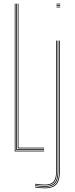

<svg xmlns="http://www.w3.org/2000/svg" viewBox="-20 -820 406 1040"><path d="M60 0V-800H64V-4H219V0ZM68 -8V-800H72V-12H219V-8ZM76 -16V-800H80V-20H219V-16ZM286 -796V-800H306V-796ZM286 -788V-792H306V-788ZM286 -780V-784H306V-780ZM223 200Q212 200 195 198.6Q178 197.2 170 195V191Q178.5 193.2 195.1 194.6Q211.8 196 223 196Q264.2 196 282.1 176Q300 156 300 110V-600H304V110Q304 158.2 285.1 179.1Q266.2 200 223 200ZM223 192Q211.5 192 195.2 190.6Q179 189.2 170 187.2V183.2Q178.8 185 194.6 186.5Q210.5 188 223 188Q260 188 276 169.9Q292 151.8 292 110V-600H296V110Q296 153.8 279.1 172.9Q262.2 192 223 192ZM223 184Q211 184 194.8 182.6Q178.5 181.2 170 179.5V175.5Q178.8 177.2 195 178.6Q211.2 180 223 180Q255.8 180 269.9 163.8Q284 147.5 284 110V-600H288V110Q288 149.5 273 166.8Q258 184 223 184Z"/></svg>

Font: Big Shoulders Inline Display Thin
Style: Regular
Weight: 100
Designer: Patric King
Foundry: XO Type Co
Version: Version 1.000